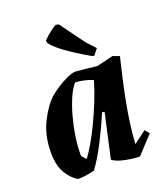

<svg xmlns="http://www.w3.org/2000/svg" viewBox="-134 -806 792 912"><g transform="rotate(-20 262.0 -350.5)"><path d="M105 12Q76 -2 50.5 -41.5Q25 -81 25 -150Q25 -234 57 -299Q89 -364 129 -401Q148 -417 174 -433.5Q200 -450 225 -461Q250 -472 266 -472Q293 -470 320 -467Q347 -464 373 -461L457 -481L490 -469Q479 -424 466.5 -369Q454 -314 443 -257Q432 -200 425 -146.5Q418 -93 416 -51L479 -98L498 -76L416 12Q397 12 371.5 8.5Q346 5 321.5 -2Q297 -9 281 -21L331 -245L319 -247Q291 -181 257 -114.5Q223 -48 188 0Q169 5 147.5 8.5Q126 12 105 12ZM175 -64Q191 -85 213 -122.5Q235 -160 257.5 -207Q280 -254 300.5 -305Q321 -356 335 -404Q315 -413 292 -418Q269 -423 247 -424Q226 -400 209.5 -361Q193 -322 180.5 -276Q168 -230 161 -183Q154 -136 154 -96V-88Q162 -74 175 -64ZM376 -512 366 -514Q286 -560 242.5 -593Q199 -626 186 -647L185 -659Q204 -677 222 -691.5Q240 -706 254 -713L269 -709L359 -586L400 -542Z"/></g></svg>

Font: Labrada
Style: Bold Italic
Weight: 700
Italic angle: -7°
Designer: Mercedes Jáuregui
Foundry: Omnibus-Type Team
Version: Version 1.000; ttfautohint (v1.8.4.7-5d5b)